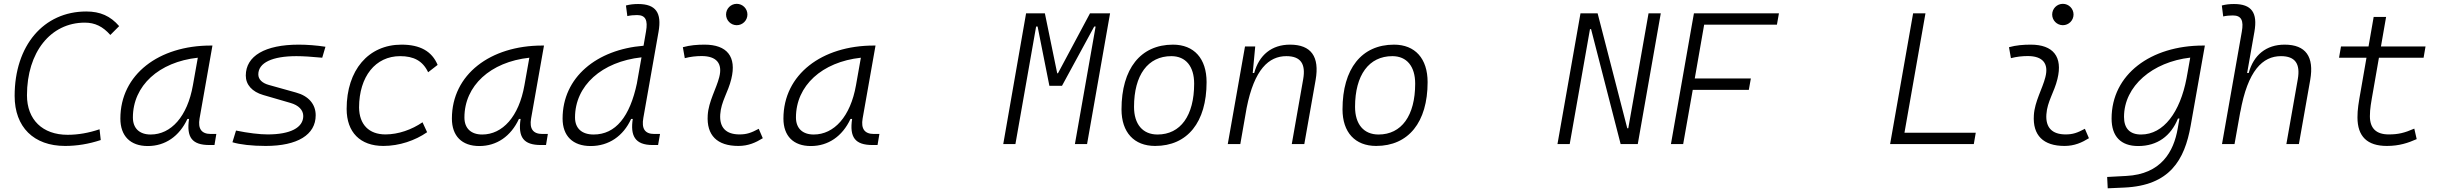

<svg xmlns="http://www.w3.org/2000/svg" viewBox="-20 -764 12931 1018"><path d="M325.2 9.8C387.7 9.8 450.7 -0.5 514.2 -21.5L507.8 -78.6C450.2 -59.1 394 -49.3 338.4 -49.3C205.6 -49.3 123 -129.4 123 -258.8C123 -486.8 248 -644 429.7 -644C483.4 -644 525.4 -623.5 564.9 -578.6L611.8 -625.5C565.4 -679.2 511.2 -703.1 437.5 -703.1C210.9 -703.1 57.6 -522.5 57.6 -255.4C57.6 -90.3 158.7 9.8 325.2 9.8Z M763.7 10.3C855.5 10.3 930.7 -41 973.6 -133.3H982.4C967.8 -36.1 998 4.9 1090.3 4.9H1117.2L1127 -53.7H1097.7C1047.9 -53.7 1028.8 -82 1038.1 -135.7L1106.4 -522.5H1097.2C823.2 -522.5 618.2 -370.1 618.2 -135.3C618.2 -43 670.9 10.3 763.7 10.3ZM778.8 -50.8C719.7 -50.8 684.6 -83.5 684.6 -141.1C684.6 -309.6 822.3 -435.5 1028.8 -458L1002.9 -312.5C973.6 -145.5 886.7 -50.8 778.8 -50.8Z M1388.7 9.8C1557.1 9.8 1653.8 -49.3 1653.8 -152.8C1653.8 -211.4 1616.2 -255.4 1549.3 -273.4L1405.8 -313.5C1370.1 -323.2 1349.6 -343.3 1349.6 -369.6C1349.6 -431.2 1423.3 -466.3 1551.8 -466.3C1584.5 -466.3 1634.3 -463.4 1688.5 -458L1705.6 -516.1C1659.2 -523.4 1607.9 -527.3 1564 -527.3C1385.3 -527.3 1283.2 -467.3 1283.2 -363.3C1283.2 -314.9 1316.9 -277.3 1375.5 -260.3L1520 -218.3C1563 -206.1 1587.9 -180.7 1587.9 -148.9C1587.9 -86.9 1519 -51.3 1399.4 -51.3C1356.4 -51.3 1295.4 -58.6 1231.4 -71.8L1212.4 -9.8C1251.5 2.4 1315.9 9.8 1388.7 9.8Z M2023.9 -51.3C1936 -51.3 1884.8 -104 1883.8 -194.3C1884.3 -358.4 1970.7 -466.3 2101.6 -466.3C2172.9 -466.3 2221.2 -441.9 2250 -380.9L2300.3 -419.9C2270 -492.2 2207.5 -527.3 2108.9 -527.3C1933.1 -527.3 1817.9 -392.1 1817.9 -186.5C1817.9 -63 1889.6 9.8 2012.7 9.8C2097.2 9.8 2181.2 -19 2244.6 -63L2220.2 -115.7C2163.6 -76.7 2091.8 -51.3 2023.9 -51.3Z M2521.5 10.3C2613.3 10.3 2688.5 -41 2731.4 -133.3H2740.2C2725.6 -36.1 2755.9 4.9 2848.1 4.9H2875L2884.8 -53.7H2855.5C2805.7 -53.7 2786.6 -82 2795.9 -135.7L2864.3 -522.5H2855C2581.1 -522.5 2376 -370.1 2376 -135.3C2376 -43 2428.7 10.3 2521.5 10.3ZM2536.6 -50.8C2477.5 -50.8 2442.4 -83.5 2442.4 -141.1C2442.4 -309.6 2580.1 -435.5 2786.6 -458L2760.7 -312.5C2731.4 -145.5 2644.5 -50.8 2536.6 -50.8Z M3111.8 10.3C3208 10.3 3284.7 -42.5 3326.2 -133.3H3335C3321.8 -46.4 3344.7 4.9 3440.4 4.9H3469.2L3479.5 -53.7H3449.2C3398.4 -53.7 3380.9 -82.5 3391.1 -139.2L3471.7 -595.7C3489.3 -696.3 3457.5 -742.7 3363.3 -742.7C3341.8 -742.7 3320.3 -740.7 3298.8 -734.9L3306.2 -678.7C3323.2 -682.6 3340.8 -684.1 3357.9 -684.1C3403.3 -684.1 3415.5 -656.2 3405.3 -597.7L3392.1 -521.5C3144 -501.5 2962.9 -354.5 2962.9 -135.3C2962.9 -43 3017.1 10.3 3111.8 10.3ZM3357.4 -324.2C3319.8 -145 3244.1 -50.8 3127.4 -50.8C3064.9 -50.8 3028.8 -83.5 3028.8 -141.1C3028.8 -310.5 3170.9 -437 3381.3 -460L3357.4 -325.2Z M4002.9 -81.1C3962.9 -59.6 3939 -51.3 3900.9 -51.3C3829.6 -51.3 3793.9 -87.4 3798.8 -157.7C3803.2 -225.6 3840.8 -275.4 3857.4 -345.2C3886.7 -463.9 3834.5 -527.3 3715.8 -527.3C3677.2 -527.3 3638.7 -524.4 3600.6 -513.7L3610.8 -455.6C3640.6 -463.4 3670.4 -466.8 3700.2 -466.8C3778.3 -466.8 3812.5 -428.2 3793.5 -355C3778.3 -293.9 3736.8 -226.1 3732.4 -153.3C3725.6 -46.4 3782.2 9.8 3895 9.8C3948.2 9.8 3987.3 -8.3 4024.4 -31.2ZM3886.2 -630.4C3917.5 -630.4 3942.9 -655.8 3942.9 -687C3942.9 -718.3 3917.5 -743.7 3886.2 -743.7C3855 -743.7 3829.6 -718.3 3829.6 -687C3829.6 -655.8 3855 -630.4 3886.2 -630.4Z M4279.3 10.3C4371.1 10.3 4446.3 -41 4489.3 -133.3H4498C4483.4 -36.1 4513.7 4.9 4606 4.9H4632.8L4642.6 -53.7H4613.3C4563.5 -53.7 4544.4 -82 4553.7 -135.7L4622.1 -522.5H4612.8C4338.9 -522.5 4133.8 -370.1 4133.8 -135.3C4133.8 -43 4186.5 10.3 4279.3 10.3ZM4294.4 -50.8C4235.4 -50.8 4200.2 -83.5 4200.2 -141.1C4200.2 -309.6 4337.9 -435.5 4544.4 -458L4518.6 -312.5C4489.3 -145.5 4402.3 -50.8 4294.4 -50.8Z M5299.3 0H5363.8L5473.6 -623.5H5481.4L5543.9 -309.1H5610.8L5781.7 -623.5H5789.1L5679.2 0H5743.7L5865.7 -693.4H5759.3L5589.4 -375.5H5585.4L5520 -693.4H5420.4Z M6104.5 9.8C6275.9 9.8 6377.4 -115.7 6377.4 -328.6C6377.4 -453.6 6311 -527.3 6199.2 -527.3C6027.8 -527.3 5926.3 -399.9 5926.3 -184.1C5926.3 -62.5 5992.7 9.8 6104.5 9.8ZM6117.2 -50.8C6038.6 -50.8 5992.7 -105.5 5992.7 -197.3C5992.7 -366.2 6066.4 -466.3 6190.4 -466.3C6267.1 -466.3 6311.5 -412.1 6311.5 -320.3C6311.5 -150.9 6239.3 -50.8 6117.2 -50.8Z M6489.7 0H6556.2L6589.8 -191.9C6630.4 -396.5 6707.5 -466.3 6800.3 -466.3C6876.5 -466.3 6903.8 -425.3 6889.6 -344.2L6829.1 0H6895.5L6955.6 -340.3C6977.1 -463.4 6932.1 -527.3 6819.8 -527.3C6723.1 -527.3 6655.8 -472.7 6629.9 -377H6622.1L6635.3 -517.6H6581.1Z M7276.4 9.8C7447.8 9.8 7549.3 -115.7 7549.3 -328.6C7549.3 -453.6 7482.9 -527.3 7371.1 -527.3C7199.7 -527.3 7098.1 -399.9 7098.1 -184.1C7098.1 -62.5 7164.6 9.8 7276.4 9.8ZM7289.1 -50.8C7210.4 -50.8 7164.6 -105.5 7164.6 -197.3C7164.6 -366.2 7238.3 -466.3 7362.3 -466.3C7439 -466.3 7483.4 -412.1 7483.4 -320.3C7483.4 -150.9 7411.1 -50.8 7289.1 -50.8Z M8572.8 0H8663.6L8785.6 -693.4H8720.7L8613.3 -84H8607.9L8450.7 -693.4H8359.9L8237.8 0H8302.7L8410.2 -609.4H8416Z M8839.4 0H8904.3L8955.1 -287.6H9252.4L9263.2 -348.1H8965.8L9015.6 -633.3H9401.4L9412.1 -693.4H8961.4L8950.7 -633.3Z M10001.5 0H10445.3L10455.6 -60.1H10077.6L10189 -693.4H10123.5Z M11034.2 -81.1C10994.1 -59.6 10970.2 -51.3 10932.1 -51.3C10860.8 -51.3 10825.2 -87.4 10830.1 -157.7C10834.5 -225.6 10872.1 -275.4 10888.7 -345.2C10918 -463.9 10865.7 -527.3 10747.1 -527.3C10708.5 -527.3 10669.9 -524.4 10631.8 -513.7L10642.1 -455.6C10671.9 -463.4 10701.7 -466.8 10731.4 -466.8C10809.6 -466.8 10843.8 -428.2 10824.7 -355C10809.6 -293.9 10768.1 -226.1 10763.7 -153.3C10756.8 -46.4 10813.5 9.8 10926.3 9.8C10979.5 9.8 11018.6 -8.3 11055.7 -31.2ZM10917.5 -630.4C10948.7 -630.4 10974.1 -655.8 10974.1 -687C10974.1 -718.3 10948.7 -743.7 10917.5 -743.7C10886.2 -743.7 10860.8 -718.3 10860.8 -687C10860.8 -655.8 10886.2 -630.4 10917.5 -630.4Z M11155.3 234.4 11243.2 230.5C11483.9 219.7 11563 85 11595.2 -98.1L11670.4 -522.5H11661.1C11384.3 -522.5 11175.8 -370.1 11175.8 -135.3C11175.8 -40.5 11225.1 10.3 11316.9 10.3C11418 10.3 11490.2 -42.5 11527.8 -135.7H11535.6L11526.4 -82.5C11505.4 39.6 11439 159.7 11252.9 168.9L11152.3 174.3ZM11592.8 -458.5 11576.7 -367.7V-368.2L11573.2 -348.6C11539.1 -170.4 11452.6 -50.8 11332 -50.8C11272.9 -50.8 11241.7 -83 11241.7 -144C11241.7 -308.1 11393.1 -435.5 11592.8 -458.5Z M12102.5 0H12168.9L12229 -340.3C12250.5 -463.4 12205.6 -527.3 12093.3 -527.3C11996.1 -527.3 11928.7 -472.7 11902.8 -377H11894.5L11933.1 -595.7C11950.7 -696.3 11918.9 -742.7 11824.7 -742.7C11803.2 -742.7 11781.7 -740.7 11760.3 -734.9L11767.6 -676.8C11784.7 -680.7 11801.8 -682.1 11818.8 -682.1C11864.3 -682.1 11877 -654.8 11866.2 -595.7L11761.2 0H11827.6L11859.4 -178.2L11857.9 -167.5C11897.5 -391.1 11977.5 -466.3 12073.7 -466.3C12149.9 -466.3 12177.2 -425.3 12163.1 -344.2Z M12635.7 9.8C12700.7 9.8 12748.5 -6.3 12793.5 -26.4L12780.8 -82C12728 -59.1 12695.8 -51.3 12645 -51.3C12579.1 -51.3 12545.4 -83.5 12545.4 -147.9C12545.4 -188 12551.3 -217.3 12563.5 -287.1L12593.3 -458H12830.1L12840.3 -517.6H12604L12631.3 -674.3H12565.4L12538.1 -517.6H12392.1L12381.8 -458H12527.3L12497.6 -287.1C12484.9 -215.8 12479.5 -184.1 12479.5 -141.6C12479.5 -40.5 12531.2 9.8 12635.7 9.8Z"/></svg>

Font: Cascadia Mono NF Light
Style: Italic
Weight: 300
Italic angle: -10°
Monospace: yes
Designer: Aaron Bell
Foundry: Saja Typeworks
Version: Version 2404.023